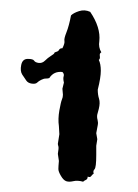

<svg xmlns="http://www.w3.org/2000/svg" viewBox="-20 -645 267 371"><path d="M100.6 -473.6 103.5 -485.4Q101.6 -493.2 103 -497.6Q104.5 -502 100.6 -505.9Q84 -507.8 75.2 -494.1Q72.3 -493.2 68.4 -493.2Q64.5 -493.2 59.6 -490.7Q54.7 -488.3 51.8 -485.4Q48.8 -482.4 41.5 -483.4Q34.2 -484.4 30.8 -489.3Q27.3 -494.1 22.9 -501Q18.6 -507.8 21 -519.5Q23.4 -531.2 33.7 -531.2Q43.9 -531.2 45.9 -527.8Q47.9 -524.4 54.7 -523.4Q61.5 -522.5 66.9 -527.8Q72.3 -533.2 78.6 -537.1Q85 -541 85 -542.5Q85 -543.9 88.9 -544.9Q92.8 -545.9 94.2 -548.8Q95.7 -551.8 100.6 -551.8Q105.5 -561.5 104.5 -565.9Q103.5 -570.3 108.4 -582.5Q113.3 -594.7 117.2 -615.2Q122.1 -620.1 132.8 -623.5Q143.6 -627 154.3 -622.1Q174.8 -591.8 171.9 -565.4Q169.9 -553.7 175.8 -543.9Q171.9 -542 172.9 -536.6Q173.8 -531.2 170.9 -529.3Q174.8 -521.5 174.8 -508.3Q174.8 -495.1 168.9 -471.7Q168.9 -461.9 171.4 -454.1Q173.8 -446.3 170.9 -434.6L168 -423.8Q167 -418.9 168.5 -413.6Q169.9 -408.2 168.9 -403.3L166 -387.7L168 -376L166 -363.3V-345.7Q166 -321.3 162.6 -317.9Q159.2 -314.5 161.1 -309.6Q158.2 -307.6 156.2 -304.7Q154.3 -301.8 149.4 -303.7Q149.4 -298.8 146 -297.4Q142.6 -295.9 140.6 -293.9Q129.9 -296.9 121.6 -294.9Q113.3 -293 107.9 -294.9Q102.5 -296.9 97.7 -305.2Q92.8 -313.5 92.8 -318.4Q92.8 -323.2 93.8 -334L91.8 -347.7Q93.8 -359.4 92.8 -362.3Q91.8 -365.2 91.8 -367.2L94.7 -385.7L93.8 -401.4Q91.8 -415 94.7 -431.6Q97.7 -448.2 99.6 -452.6Q101.6 -457 101.6 -461.9Z"/></svg>

Font: Mountains of Christmas
Style: Bold
Weight: 700
Designer: Crystal Kluge
Foundry: Font Diner, Inc DBA Tart Workshop
Version: Version 1.002